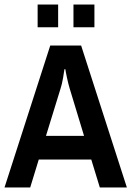

<svg xmlns="http://www.w3.org/2000/svg" viewBox="-20 -832 584 852"><path d="M147 -711V-812H238V-711ZM306 -711V-812H399V-711ZM423 0 385 -124H152L114 0H0L203 -630H340L543 0ZM249 -440 184 -229H353L289 -440Q283 -460 277 -488Q271 -516 270 -525H266Q265 -516 260 -487Q255 -458 249 -440Z"/></svg>

Font: Pragati Narrow
Style: Bold
Weight: 700
Designer: Hector Gatti, Marcela Romero, Pablo Cosgaya and Nicolas Silva
Foundry: Omnibus-Type
Version: Version 1.010; ttfautohint (v1.3)